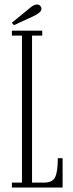

<svg xmlns="http://www.w3.org/2000/svg" viewBox="-20 -837 326 857"><path d="M33 0V-22H78V-678H33V-700H168.5V-678H123V-22H178Q214 -22 226 -46Q238 -70 238 -131H259.5V0ZM42 -724.5 33 -735.5 116 -803.5Q123 -809.5 130.8 -813.2Q138.5 -817 145.5 -817Q157 -817 162.5 -806.5Q165 -803 165 -798Q165 -788.5 155.2 -780.5Q145.5 -772.5 134 -767Z"/></svg>

Font: Imbue 50pt ExtraLight
Style: Regular
Weight: 200
Designer: Tyler Finck
Foundry: Etcetera Type Company
Version: Version 1.102; ttfautohint (v1.8.3)